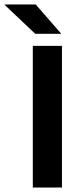

<svg xmlns="http://www.w3.org/2000/svg" viewBox="-84 -846 363 866"><path d="M195.5 0H64V-639H195.5ZM77 -826 191 -695V-693.5H75L-63.5 -824.5V-826Z"/></svg>

Font: Anek Gujarati Medium SemiBold
Style: Regular
Weight: 600
Version: Version 1.003